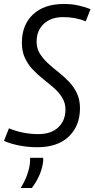

<svg xmlns="http://www.w3.org/2000/svg" viewBox="-39 -730 475 965"><path d="M416 -684 392 -623Q340 -644 278 -644Q218 -644 181.5 -610.5Q145 -577 145 -520Q145 -487 161 -461Q177 -435 201.5 -412.5Q226 -390 254 -368Q282 -346 307 -320Q332 -294 347.5 -261.5Q363 -229 363 -186Q363 -98 307 -44Q251 10 148 10Q102 10 58.5 1.5Q15 -7 -19 -22L6 -85Q76 -56 154 -56Q219 -56 254.5 -90.5Q290 -125 290 -179Q290 -212 274 -238.5Q258 -265 233 -287Q208 -309 180 -331Q152 -353 127 -379Q102 -405 86.5 -438Q71 -471 71 -515Q71 -605 127 -657.5Q183 -710 282 -710Q320 -710 353 -703Q386 -696 416 -684ZM112 63H178Q179 74 177 89Q171 125 156.5 156Q142 187 121 215H65Q85 182 96 152.5Q107 123 111 94Q113 77 112 63Z"/></svg>

Font: Georama SemiCondensed
Style: Italic
Weight: 400
Width: 4
Italic angle: -9°
Designer: Jean-Baptiste Levee
Foundry: Production Type
Version: Version 1.000